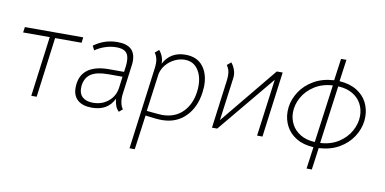

<svg xmlns="http://www.w3.org/2000/svg" viewBox="-84 -930 2894 1442"><g transform="rotate(10 1363.0 -208.5)"><path d="M229 -458H26L32 -500H477L472 -458H270L210 0H169Z M799 -88Q752 9 632 9Q561 9 523.5 -24Q486 -57 486 -117Q486 -207 543 -252.5Q600 -298 709 -298H824L830 -343Q832 -356 832 -379Q832 -427 809.5 -448.5Q787 -470 736 -470Q695 -470 653 -456.5Q611 -443 575 -418L558 -451Q638 -510 738 -510Q807 -510 841 -480Q875 -450 875 -388Q875 -372 872 -352L844 -140Q841 -121 841 -103Q841 -51 864 -19L837 4Q819 -14 811.5 -34Q804 -54 799 -88ZM808 -176 819 -260H711Q623 -260 579.5 -231.5Q536 -203 528 -142Q527 -135 527 -121Q527 -76 555.5 -52.5Q584 -29 634 -29Q703 -29 751.5 -70Q800 -111 808 -176Z M1435 -301Q1435 -285 1431 -249Q1416 -132 1345.5 -61.5Q1275 9 1165 9Q1124 9 1040 -3L1004 260H964L1046 -362Q1049 -385 1049 -402Q1049 -427 1043.5 -445Q1038 -463 1026 -481L1055 -506Q1073 -486 1082.5 -460Q1092 -434 1091 -407Q1142 -505 1257 -505Q1344 -505 1389.5 -448.5Q1435 -392 1435 -301ZM1390 -247Q1393 -270 1393 -292Q1393 -368 1357.5 -417.5Q1322 -467 1258 -467Q1220 -467 1182.5 -449Q1145 -431 1118 -399.5Q1091 -368 1082 -328L1043 -39Q1139 -29 1161 -29Q1258 -29 1318 -89Q1378 -149 1390 -247Z M1953 -500H1998L1932 0H1891L1949 -436L1587 0H1547L1595 -364Q1598 -388 1598 -406Q1598 -431 1592.5 -448Q1587 -465 1575 -483L1605 -508Q1624 -485 1634 -455.5Q1644 -426 1640 -395L1596 -66Z M2085 -218Q2085 -229 2087 -251Q2095 -314 2132.5 -371.5Q2170 -429 2235.5 -467Q2301 -505 2389 -510L2412 -677H2453L2430 -510Q2509 -505 2562.5 -472Q2616 -439 2641.5 -388.5Q2667 -338 2667 -280Q2667 -268 2665 -246Q2657 -183 2619.5 -125.5Q2582 -68 2517 -30.5Q2452 7 2363 12L2340 179H2300L2323 12Q2245 8 2191.5 -24.5Q2138 -57 2111.5 -108Q2085 -159 2085 -218ZM2126 -219Q2126 -171 2148 -128.5Q2170 -86 2215 -58.5Q2260 -31 2326 -28L2386 -470Q2307 -466 2247.5 -428Q2188 -390 2157 -333.5Q2126 -277 2126 -219ZM2627 -280Q2627 -329 2605 -371Q2583 -413 2538 -440Q2493 -467 2427 -470L2367 -28Q2447 -32 2506 -70Q2565 -108 2596 -164.5Q2627 -221 2627 -280Z"/></g></svg>

Font: Bellota Text Light
Style: Italic
Weight: 300
Italic angle: -7.5°
Designer: Kemie Guaida
Foundry: Kemie Guaida
Version: Version 4.001